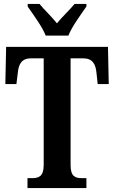

<svg xmlns="http://www.w3.org/2000/svg" viewBox="-20 -951 578 971"><path d="M211 -771H326C343 -816 391 -880 417 -918V-931H357C335 -903 293 -865 268 -833C243 -865 202 -903 180 -931H120V-918C146 -880 194 -816 211 -771ZM119 0H417V-50H395C361 -50 337 -58 337 -116V-656H400C449 -656 464 -626 468 -582L474 -526H530L526 -714H11L7 -526H63L70 -582C74 -626 89 -656 137 -656H201V-116C201 -58 175 -50 141 -50H119Z"/></svg>

Font: Noto Serif Georgian ExtraCondensed Bold
Style: Regular
Weight: 700
Width: 2
Designer: Monotype Design Team, Akaki Razmadze
Foundry: Google LLC
Version: Version 2.003